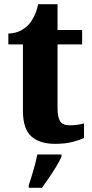

<svg xmlns="http://www.w3.org/2000/svg" viewBox="-20 -680 441 921"><path d="M243 10Q171 10 130.5 -25.5Q90 -61 90 -149V-467H20V-519Q56 -520 81.5 -534.5Q107 -549 120 -565Q133 -580 144.5 -603.5Q156 -627 163 -660H256V-536H374V-467H256V-163Q256 -119 268 -99Q280 -79 313 -79Q351 -79 383 -88V-18Q367 -10 331 0Q295 10 243 10ZM118 208Q128 179 140.5 136Q153 93 159 61H275V71Q266 92 250 118.5Q234 145 215.5 172Q197 199 181 221H118Z"/></svg>

Font: Noto Serif SemiCondensed ExtraBold
Style: Regular
Weight: 800
Width: 4
Designer: Monotype Design Team
Foundry: Monotype Imaging Inc.
Version: Version 2.015